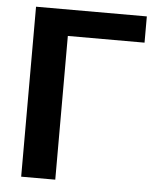

<svg xmlns="http://www.w3.org/2000/svg" viewBox="-52 -756 660 800"><g transform="rotate(5 278.5 -355.5)"><path d="M529.8 -601.1H209V0H66.4V-710.9H529.8Z"/></g></svg>

Font: Roboto Web
Style: Bold
Weight: 700
Designer: Google
Version: Version 1.200310; 2013